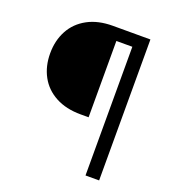

<svg xmlns="http://www.w3.org/2000/svg" viewBox="-130 -806 815 905"><g transform="rotate(20 277.5 -353.5)"><path d="M401.4 -645.5H321.3V-262.7H281.2Q208 -262.7 155.3 -291Q102.5 -319.3 75.2 -369.6Q47.9 -419.9 47.9 -484.4Q47.9 -548.8 75.2 -599.4Q102.5 -649.9 155.3 -678.5Q208 -707 281.2 -707H469.7V0H401.4Z"/></g></svg>

Font: Pretendard JP Light
Style: Regular
Weight: 300
Designer: Base glyphs from Inter by Rasmus Andersson; Hangeul glyphs from Noto Sans CJK(Source Han Sans) by Jang Soo-young and Kan
Foundry: Kil Hyung-jin
Version: Version 1.309